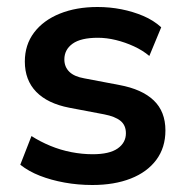

<svg xmlns="http://www.w3.org/2000/svg" viewBox="-20 -519 528 549"><path d="M244 10Q203 10 164.5 3Q126 -4 94 -16.5Q62 -29 38 -48L70 -130Q95 -114 124 -102Q153 -90 184 -84Q215 -78 245 -78Q293 -78 316.5 -94.5Q340 -111 340 -138Q340 -161 324.5 -173.5Q309 -186 278 -192L178 -211Q116 -223 83.5 -256.5Q51 -290 51 -343Q51 -391 77.5 -426Q104 -461 151 -480Q198 -499 259 -499Q294 -499 327 -492.5Q360 -486 389.5 -473.5Q419 -461 441 -441L407 -359Q388 -375 363 -386.5Q338 -398 311.5 -404.5Q285 -411 260 -411Q211 -411 187.5 -394Q164 -377 164 -349Q164 -328 178 -314Q192 -300 221 -295L321 -276Q386 -264 419.5 -232Q453 -200 453 -146Q453 -97 427 -62Q401 -27 354 -8.5Q307 10 244 10Z"/></svg>

Font: Nunito Sans 12pt ExtraLight
Style: Regular
Weight: 200
Designer: Vernon Adams
Foundry: Vernon Adams
Version: Version 3.101;gftools[0.9.27]